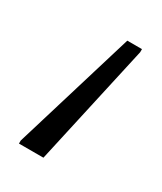

<svg xmlns="http://www.w3.org/2000/svg" viewBox="-72 -48 229 272"><g transform="rotate(30 42.0 88.5)"><path d="M0 190V185L60 -13H84V-8L40 190Z"/></g></svg>

Font: Saira ExtraCondensed Thin
Style: Regular
Weight: 250
Width: 2
Designer: Hector Gatti with collaboration of the Omnibus-Type team
Foundry: Omnibus-Type
Version: Version 1.101